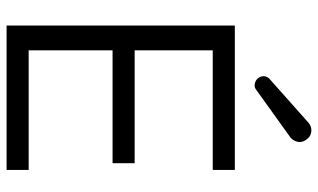

<svg xmlns="http://www.w3.org/2000/svg" viewBox="-216 -774 989 598"><g transform="rotate(90 279.0 -474.5)"><path d="M59.1 -710.9V0H508.8V-68.8H136.2V-330.1H487.8V-398.9H136.2V-642.1H508.8V-710.9ZM224.6 -818.4C221.2 -814.9 218.8 -811 217.8 -807.1C217.3 -805.2 216.8 -802.7 216.8 -800.3C216.8 -793.9 219.2 -788.6 223.1 -783.2C227.1 -778.3 232.4 -774.9 238.8 -773.4C241.2 -772.9 243.7 -772.5 245.6 -772.5C250 -772.5 254.4 -773.9 258.3 -776.9L407.2 -883.8C414.1 -889.6 418.5 -896.5 420.4 -903.8C420.9 -906.2 421.9 -908.7 421.9 -912.1C421.9 -920.4 418.9 -928.2 413.6 -934.6C408.7 -941.4 402.3 -946.3 394 -948.2C391.1 -949.2 388.2 -949.2 385.3 -949.2C377 -949.2 369.6 -946.8 361.8 -940.4Z"/></g></svg>

Font: Tuffy
Style: Regular
Weight: 500
Designer: Thatcher Ulrich, Karoly Barta and Michael Everson
Version: Version 001.270